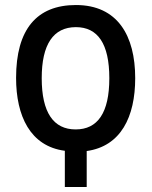

<svg xmlns="http://www.w3.org/2000/svg" viewBox="-20 -744 603 764"><path d="M238 -144V0H325V-143C461 -162 518 -279 518 -433C518 -602 448 -724 282 -724C126 -724 44 -627 44 -434C44 -283 100 -162 238 -144ZM281 -229C193 -229 146 -296 146 -433C146 -567 192 -636 282 -636C369 -636 415 -570 415 -433C415 -294 368 -229 281 -229Z"/></svg>

Font: Noto Sans Mono SemiCondensed Medium
Style: Regular
Weight: 500
Width: 4
Designer: Monotype Design Team
Foundry: Monotype Imaging Inc.
Version: Version 2.014